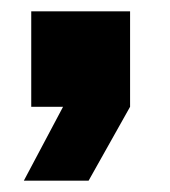

<svg xmlns="http://www.w3.org/2000/svg" viewBox="-20 -188 300 338"><path d="M209 -168V0L136 130H22L91 0H35V-168Z"/></svg>

Font: Kreadon
Style: Regular
Weight: 400
Designer: kohakuno
Foundry: StudioGnu
Version: Version 1.000;Glyphs 3.1.2 (3151)